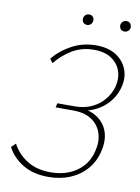

<svg xmlns="http://www.w3.org/2000/svg" viewBox="-90 -866 680 933"><g transform="rotate(10 250.0 -400.0)"><path d="M214 6Q139 6 87.5 -25.5Q36 -57 11 -106L32 -126Q58 -77 105.5 -47.5Q153 -18 221 -18Q297 -18 350 -55.5Q403 -93 418 -158Q430 -206 417.5 -245.5Q405 -285 370 -309Q335 -333 277 -333H191L196 -354H281Q330 -354 367 -372Q404 -390 427.5 -419.5Q451 -449 460 -482Q471 -523 459 -559.5Q447 -596 413.5 -618.5Q380 -641 327 -641Q266 -641 218.5 -612Q171 -583 139 -542L124 -561Q159 -605 213.5 -634.5Q268 -664 334 -664Q394 -664 433 -638.5Q472 -613 487 -572Q502 -531 489 -484Q481 -453 463 -426.5Q445 -400 419.5 -380.5Q394 -361 362 -350Q330 -339 293 -339L296 -352Q339 -352 371.5 -337.5Q404 -323 424.5 -297.5Q445 -272 451 -237.5Q457 -203 447 -162Q435 -110 402 -72Q369 -34 321 -14Q273 6 214 6ZM271 -754Q264 -754 258 -757.5Q252 -761 249 -767.5Q246 -774 247 -781Q248 -792 255.5 -799Q263 -806 274 -806Q282 -806 287.5 -802.5Q293 -799 296 -792.5Q299 -786 298 -779Q297 -768 289.5 -761Q282 -754 271 -754ZM456 -754Q448 -754 442 -757.5Q436 -761 433.5 -767.5Q431 -774 431 -781Q432 -792 440 -799Q448 -806 458 -806Q466 -806 471.5 -802.5Q477 -799 480 -792.5Q483 -786 483 -779Q482 -768 474.5 -761Q467 -754 456 -754Z"/></g></svg>

Font: Ysabeau Office Thin
Style: Italic
Weight: 250
Italic angle: -12°
Designer: Christian Thalmann (Catharsis Fonts)
Version: Version 2.001;gftools[0.9.30]; featfreeze: tnum,lnum,ss02